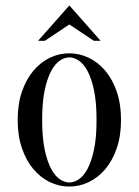

<svg xmlns="http://www.w3.org/2000/svg" viewBox="-20 -671 510 706"><path d="M45 0ZM235 -460Q218 -460 200.5 -448.5Q183 -437 168.5 -410.5Q154 -384 144.5 -340Q135 -296 135 -230Q135 -164 144.5 -120Q154 -76 168.5 -49.5Q183 -23 200.5 -11.5Q218 0 235 0Q252 0 269.5 -11.5Q287 -23 301.5 -49.5Q316 -76 325.5 -120Q335 -164 335 -230Q335 -296 325.5 -340Q316 -384 301.5 -410.5Q287 -437 269.5 -448.5Q252 -460 235 -460ZM235 -475Q272 -475 306.5 -458.5Q341 -442 367.5 -410.5Q394 -379 409.5 -333.5Q425 -288 425 -230Q425 -172 409.5 -126.5Q394 -81 367.5 -49.5Q341 -18 306.5 -1.5Q272 15 235 15Q197 15 163 -1.5Q129 -18 102.5 -49.5Q76 -81 60.5 -126.5Q45 -172 45 -230Q45 -288 60.5 -333.5Q76 -379 102.5 -410.5Q129 -442 163 -458.5Q197 -475 235 -475ZM145 -521H120L235 -651L350 -521H325L235 -581Z"/></svg>

Font: Oranienbaum
Style: Regular
Weight: 400
Designer: Oleg Pospelov and Jovanny Lemonad
Foundry: Oleg Pospelov and jovanny Lemonad
Version: Version 1.001; ttfautohint (v0.91) -l 8 -r 50 -G 200 -x 0 -w